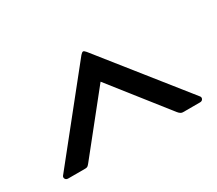

<svg xmlns="http://www.w3.org/2000/svg" viewBox="-71 -817 670 593"><g transform="rotate(-30 264.0 -520.5)"><path d="M19 -377 255 -672Q261 -679 265 -679Q268 -679 274 -672L509 -377Q512 -372 509 -367Q506 -362 499 -362H438Q430 -362 422 -372L265 -571L106 -372Q102 -367 99 -364.5Q96 -362 90 -362H29Q22 -362 19 -367Q16 -372 19 -377Z"/></g></svg>

Font: Young Serif Light
Style: Regular
Weight: 300
Designer: Bastien Sozeau
Foundry: NBR — Bastien Sozeau
Version: Version 5.001